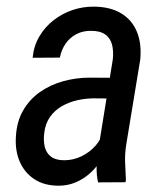

<svg xmlns="http://www.w3.org/2000/svg" viewBox="-20 -559 505 589"><path d="M279.8 -90.3 326.2 -377.9Q328.6 -403.3 323.5 -422.6Q318.4 -441.9 303 -453.1Q287.6 -464.4 259.8 -464.4Q234.4 -464.8 214.4 -454.3Q194.3 -443.8 181.4 -425.3Q168.5 -406.7 163.6 -382.3L80.1 -381.8Q83.5 -417.5 100.3 -446.5Q117.2 -475.6 143.6 -496.3Q169.9 -517.1 202.1 -528.1Q234.4 -539.1 269 -538.6Q318.8 -538.1 352.1 -517.8Q385.3 -497.6 400.1 -461.2Q415 -424.8 410.2 -376L367.2 -115.2Q362.8 -87.4 363.8 -61.5Q364.7 -35.6 366.2 -8.3L365.2 0L280.8 0.5Q275.9 -22 276.4 -44.9Q276.9 -67.9 279.8 -90.3ZM332.5 -320.3 322.3 -256.8 268.6 -257.3Q242.7 -257.3 217 -251.5Q191.4 -245.6 169.7 -233.2Q147.9 -220.7 133.5 -200.4Q119.1 -180.2 115.7 -150.9Q112.8 -127 117.4 -108.2Q122.1 -89.4 136.5 -78.4Q150.9 -67.4 177.2 -67.4Q204.6 -67.4 230 -79.6Q255.4 -91.8 273.7 -112.8Q292 -133.8 297.9 -160.6L311 -119.6Q305.2 -94.2 291.3 -70.6Q277.3 -46.9 257.3 -28.6Q237.3 -10.3 212.6 0.2Q188 10.7 160.2 10.7Q115.7 10.7 85.4 -9.3Q55.2 -29.3 40.5 -63.2Q25.9 -97.2 28.8 -140.1Q31.2 -186 51 -220.2Q70.8 -254.4 102.5 -276.6Q134.3 -298.8 173.6 -309.8Q212.9 -320.8 255.4 -320.8Z"/></svg>

Font: Roboto Condensed
Style: Italic
Weight: 400
Italic angle: -12°
Designer: Christian Robertson
Foundry: Google
Version: Version 3.0